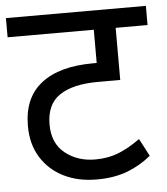

<svg xmlns="http://www.w3.org/2000/svg" viewBox="-48 -665 614 708"><g transform="rotate(-5 259.0 -311.0)"><path d="M518 -551H400V-358H317Q225 -358 175.5 -325Q126 -292 126 -217Q126 -147 172 -110.5Q218 -74 283 -74Q330 -74 368.5 -89Q407 -104 450 -135L484 -70Q444 -37 395.5 -18.5Q347 0 282 0Q213 0 160 -26.5Q107 -53 76.5 -102Q46 -151 46 -218Q46 -323 113.5 -375.5Q181 -428 306 -428H348L319 -404V-551H0V-622H518Z"/></g></svg>

Font: uhindi25
Style: Book
Weight: 400
Designer: Jelle Bosma - Monotype Design Team
Foundry: Monotype Imaging Inc.
Version: Version 2.003